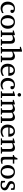

<svg xmlns="http://www.w3.org/2000/svg" viewBox="2937 -3714 786 6700"><g transform="rotate(90 3330.0 -364.0)"><path d="M435.1 -41Q343.8 7.8 266.1 7.8Q162.1 7.8 99.6 -60.5Q37.1 -128.9 37.1 -237.8Q37.1 -358.4 109.4 -428.7Q176.3 -493.2 277.8 -493.2Q346.2 -493.2 388.7 -467.3Q433.1 -440.4 433.1 -393.1Q433.1 -365.2 415.8 -350.1Q398.4 -335 374 -335Q348.6 -335 324.2 -351.1V-439Q302.7 -451.2 282.2 -451.2Q216.3 -451.2 177.7 -395.3Q139.2 -339.4 139.2 -251Q139.2 -164.1 181.2 -111.3Q225.6 -55.2 305.2 -55.2Q369.1 -55.2 435.1 -98.1Z M983.4 -241.2Q983.4 -132.8 918.5 -63.5Q852.1 7.8 744.1 7.8Q636.2 7.8 570.8 -62.5Q507.3 -131.3 507.3 -241.2Q507.3 -351.1 571.3 -420.9Q637.2 -493.2 746.1 -493.2Q855 -493.2 920.4 -419.9Q983.4 -350.1 983.4 -241.2ZM879.4 -242.2Q879.4 -329.6 846.2 -386.2Q809.6 -448.2 745.1 -448.2Q679.2 -448.2 644 -386.2Q612.3 -330.6 612.3 -242.2Q612.3 -155.3 645 -99.1Q681.2 -37.1 745.1 -37.1Q810.5 -37.1 846.7 -98.6Q879.4 -154.3 879.4 -242.2Z M1569.8 0H1349.1V-39.1L1391.1 -42Q1412.1 -43.5 1412.1 -64V-323.2Q1412.1 -420.9 1315.9 -420.9Q1263.7 -420.9 1206.1 -392.1V-64Q1206.1 -43.5 1227.1 -42L1269 -39.1V0H1043V-39.1L1092.3 -42Q1113.3 -43.5 1113.3 -64V-417H1043V-450.2L1165 -487.8H1206.1V-432.1Q1313 -493.2 1371.1 -493.2Q1504.9 -493.2 1504.9 -339.8V-64Q1504.9 -43.5 1525.9 -42L1569.8 -39.1Z M2149.4 0H1927.2V-39.1L1968.3 -42Q1990.2 -43.5 1990.2 -64V-321.8Q1990.2 -420.9 1891.1 -420.9Q1835.4 -420.9 1783.2 -392.1V-64Q1783.2 -43.5 1803.2 -42L1846.2 -39.1V0H1620.1V-39.1L1668.5 -42Q1689.5 -43.5 1689.5 -64V-665H1614.3V-698.2L1742.2 -736.8H1783.2V-432.1Q1883.3 -493.2 1947.3 -493.2Q2007.8 -493.2 2043.5 -456.5Q2082 -417 2082 -342.8V-64Q2082 -43.5 2104 -42L2149.4 -39.1Z M2626 -49.8Q2533.7 7.8 2436 7.8Q2337.9 7.8 2274.9 -51.3Q2204.1 -117.2 2204.1 -235.8Q2204.1 -351.6 2270 -422.4Q2335.9 -493.2 2439 -493.2Q2529.3 -493.2 2579.1 -435.5Q2626 -381.3 2626 -289.1Q2626 -270 2625 -261.2H2300.8Q2300.8 -172.9 2335.9 -119.1Q2378.9 -53.2 2467.8 -53.2Q2539.6 -53.2 2626 -110.8ZM2525.9 -306.2V-328.1Q2525.9 -380.4 2502.4 -411.1Q2476.6 -444.8 2429.2 -444.8Q2378.9 -444.8 2344.5 -407.2Q2310.1 -369.6 2306.2 -306.2Z M3097.2 -41Q3005.9 7.8 2928.2 7.8Q2824.2 7.8 2761.7 -60.5Q2699.2 -128.9 2699.2 -237.8Q2699.2 -358.4 2771.5 -428.7Q2838.4 -493.2 2939.9 -493.2Q3008.3 -493.2 3050.8 -467.3Q3095.2 -440.4 3095.2 -393.1Q3095.2 -365.2 3077.9 -350.1Q3060.5 -335 3036.1 -335Q3010.7 -335 2986.3 -351.1V-439Q2964.8 -451.2 2944.3 -451.2Q2878.4 -451.2 2839.8 -395.3Q2801.3 -339.4 2801.3 -251Q2801.3 -164.1 2843.3 -111.3Q2887.7 -55.2 2967.3 -55.2Q3031.2 -55.2 3097.2 -98.1Z M3350.1 -646Q3350.1 -620.1 3332.5 -602.1Q3314.9 -584 3289.6 -584Q3264.2 -584 3245.8 -602.3Q3227.5 -620.6 3227.5 -646Q3227.5 -671.4 3245.8 -689.2Q3264.2 -707 3289.6 -707Q3314.9 -707 3332.5 -689.2Q3350.1 -671.4 3350.1 -646ZM3401.4 0H3166.5V-39.1L3215.3 -42Q3236.3 -43.5 3236.3 -64V-420.9H3167.5V-455.1L3289.6 -493.2H3329.1V-64Q3329.1 -43 3350.1 -42L3401.4 -39.1Z M4272.5 0H4047.4V-39.1L4088.4 -42Q4109.4 -43.5 4109.4 -64V-318.8Q4109.4 -420.9 4020.5 -420.9Q3970.2 -420.9 3914.6 -392.1V-64Q3914.6 -43.5 3935.5 -42L3977.5 -39.1V0H3758.8V-39.1L3800.8 -42Q3821.8 -43.5 3821.8 -64V-324.2Q3821.8 -420.9 3733.4 -420.9Q3677.2 -420.9 3626.5 -392.1V-64Q3626.5 -43.5 3647.5 -42L3689.5 -39.1V0H3463.4V-39.1L3512.7 -42Q3533.7 -43.5 3533.7 -64V-417H3464.4V-450.2L3585.4 -487.8H3626.5V-432.1Q3728 -493.2 3789.6 -493.2Q3864.3 -493.2 3899.4 -424.8Q4008.8 -493.2 4072.8 -493.2Q4144 -493.2 4177.7 -442.4Q4203.6 -403.3 4203.6 -340.8V-64Q4203.6 -43.5 4224.6 -42L4272.5 -39.1Z M4749.5 -49.8Q4657.2 7.8 4559.6 7.8Q4461.4 7.8 4398.4 -51.3Q4327.6 -117.2 4327.6 -235.8Q4327.6 -351.6 4393.6 -422.4Q4459.5 -493.2 4562.5 -493.2Q4652.8 -493.2 4702.6 -435.5Q4749.5 -381.3 4749.5 -289.1Q4749.5 -270 4748.5 -261.2H4424.3Q4424.3 -172.9 4459.5 -119.1Q4502.4 -53.2 4591.3 -53.2Q4663.1 -53.2 4749.5 -110.8ZM4649.4 -306.2V-328.1Q4649.4 -380.4 4626 -411.1Q4600.1 -444.8 4552.7 -444.8Q4502.4 -444.8 4468 -407.2Q4433.6 -369.6 4429.7 -306.2Z M5337.4 0H5116.7V-39.1L5158.7 -42Q5179.7 -43.5 5179.7 -64V-323.2Q5179.7 -420.9 5083.5 -420.9Q5031.2 -420.9 4973.6 -392.1V-64Q4973.6 -43.5 4994.6 -42L5036.6 -39.1V0H4810.5V-39.1L4859.9 -42Q4880.9 -43.5 4880.9 -64V-417H4810.5V-450.2L4932.6 -487.8H4973.6V-432.1Q5080.6 -493.2 5138.7 -493.2Q5272.5 -493.2 5272.5 -339.8V-64Q5272.5 -43.5 5293.5 -42L5337.4 -39.1Z M5696.8 -21Q5627.9 2.9 5561 2.9Q5503.4 2.9 5478.5 -19.5Q5453.6 -42 5453.6 -100.1V-418.9H5389.6V-452.1L5458 -483.9L5502.9 -580.1H5546.9V-469.2H5688V-418.9H5546.9V-152.8Q5546.9 -95.7 5566.9 -73.2Q5585 -53.2 5627 -53.2Q5663.1 -53.2 5696.8 -61Z M6215.8 -241.2Q6215.8 -132.8 6150.9 -63.5Q6084.5 7.8 5976.6 7.8Q5868.7 7.8 5803.2 -62.5Q5739.7 -131.3 5739.7 -241.2Q5739.7 -351.1 5803.7 -420.9Q5869.6 -493.2 5978.5 -493.2Q6087.4 -493.2 6152.8 -419.9Q6215.8 -350.1 6215.8 -241.2ZM6111.8 -242.2Q6111.8 -329.6 6078.6 -386.2Q6042 -448.2 5977.5 -448.2Q5911.6 -448.2 5876.5 -386.2Q5844.7 -330.6 5844.7 -242.2Q5844.7 -155.3 5877.4 -99.1Q5913.6 -37.1 5977.5 -37.1Q6043 -37.1 6079.1 -98.6Q6111.8 -154.3 6111.8 -242.2Z M6621.6 -145Q6621.6 -71.8 6571 -31.5Q6520.5 8.8 6430.7 8.8Q6346.7 8.8 6291.5 -13.2V-147H6342.3L6354.5 -61Q6392.6 -36.1 6443.4 -36.1Q6484.4 -36.1 6509.8 -59.1Q6533.7 -80.6 6533.7 -111.8Q6533.7 -149.4 6501.5 -174.3Q6484.4 -187 6411.6 -222.2Q6352.5 -250.5 6327.6 -276.4Q6298.3 -306.6 6298.3 -349.1Q6298.3 -416.5 6345.7 -455.3Q6393.1 -494.1 6478.5 -494.1Q6555.7 -494.1 6606.4 -471.2V-353H6554.7L6546.4 -423.8Q6517.1 -446.8 6470.7 -446.8Q6389.6 -446.8 6389.6 -379.9Q6389.6 -347.2 6413.6 -325.7Q6435.1 -306.6 6500.5 -276.9Q6560.1 -250 6587.4 -223.1Q6621.6 -189.9 6621.6 -145Z"/></g></svg>

Font: Ezra SIL SR
Style: Regular
Weight: 400
Designer: Development by SIL's NRSI team. OpenType tables by Ralph Hancock ( hancock@dircon.co.uk ).
Foundry: Development by SIL's NRSI team.
Version: Version 2.51; 2007